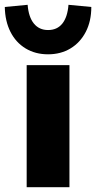

<svg xmlns="http://www.w3.org/2000/svg" viewBox="-56 -779 400 799"><path d="M55 0V-508H233V0ZM144 -553Q91 -553 50.5 -577.5Q10 -602 -12.5 -646.5Q-35 -691 -36 -750L59 -759Q63 -708 85 -681Q107 -654 144 -654Q182 -654 203.5 -681Q225 -708 229 -759L324 -750Q324 -691 301 -646.5Q278 -602 237.5 -577.5Q197 -553 144 -553Z"/></svg>

Font: Mulish ExtraLight Black
Style: Regular
Weight: 900
Version: Version 3.603